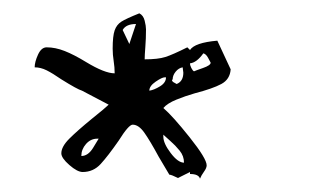

<svg xmlns="http://www.w3.org/2000/svg" viewBox="-20 -597 463 288"><path d="M306 -536 326 -493Q325 -478 312 -471Q299 -464 272 -457Q258 -453 244.5 -447.5Q231 -442 225 -435Q239 -423 264.5 -391Q290 -359 290 -349Q290 -345 286 -339.5Q282 -334 280 -329Q278 -336 265 -336V-339L247 -330Q237 -335 234 -335L218 -362Q205 -386 196.5 -398Q188 -410 179 -410Q173 -410 158 -386Q142 -363 131 -351Q120 -339 104 -339Q96 -339 84 -349.5Q72 -360 72 -367Q72 -377 84 -389Q96 -401 118 -419Q138 -435 143 -440L103 -461Q96 -463 72 -478Q59 -487 50 -491.5Q41 -496 32 -496Q32 -504 37 -515Q42 -526 50 -526Q63 -526 77 -520.5Q91 -515 109 -504Q137 -487 152 -487Q152 -496 150.5 -505.5Q149 -515 149 -524Q149 -543 152 -551.5Q155 -560 162 -564.5Q169 -569 189 -577Q195 -574 197 -566Q199 -558 199 -553Q199 -539 198 -526.5Q197 -514 197 -508Q217 -508 228 -511.5Q239 -515 261 -526L265 -522Q272 -533 306 -536ZM184 -561Q169 -561 164 -552L174 -531ZM296 -503Q295 -505 292 -510.5Q289 -516 285 -517Q275 -503 265 -502Q265 -499 267 -495Q269 -491 271 -490Q273 -491 284.5 -495Q296 -499 296 -503ZM255 -488 254 -496Q248 -495 243.5 -489.5Q239 -484 239 -478L238 -477Q238 -475 240.5 -473.5Q243 -472 245 -471Q255 -475 255 -488ZM326 -493V-494ZM229 -481H227Q223 -481 213.5 -474.5Q204 -468 204 -461Q211 -462 220 -467.5Q229 -473 229 -481ZM225 -395V-392Q225 -382 236 -367.5Q247 -353 256 -353Q256 -363 249.5 -371Q243 -379 235.5 -385.5Q228 -392 225 -395ZM128 -389H126Q116 -389 109 -381Q102 -373 102 -363Q112 -363 119.5 -375Q127 -387 128 -389Z"/></svg>

Font: Cabin Sketch
Style: Regular
Weight: 400
Version: Version 1.100